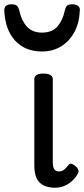

<svg xmlns="http://www.w3.org/2000/svg" viewBox="-66 -858 392 895"><path d="M191 17Q166 17 147.5 10.5Q129 4 117 -9Q105 -22 99.5 -42Q94 -62 94 -88V-489Q94 -502 104.5 -508.5Q115 -515 136 -515Q158 -515 169 -508.5Q180 -502 180 -489V-99Q180 -85 183.5 -76Q187 -67 193.5 -63Q200 -59 209 -59Q219 -59 226.5 -63Q234 -67 241 -74.5Q248 -82 256 -92Q262 -97 270.5 -93.5Q279 -90 289 -81Q296 -75 299 -66Q302 -57 297 -49Q286 -29 269.5 -14Q253 1 233 9Q213 17 191 17ZM130 -618Q51 -618 4.5 -668.5Q-42 -719 -46 -809Q-47 -821 -39 -829.5Q-31 -838 -12 -838Q7 -838 14 -830Q21 -822 24 -809Q33 -764 58.5 -735Q84 -706 130 -706Q177 -706 202 -735Q227 -764 236 -809Q239 -823 245.5 -830.5Q252 -838 271 -838Q290 -838 299 -829.5Q308 -821 306 -809Q304 -752 281 -709Q258 -666 219 -642Q180 -618 130 -618Z"/></svg>

Font: Playwrite IT Trad
Style: Regular
Weight: 400
Designer: Veronika Burian, José Scaglione
Foundry: TypeTogether
Version: Version 1.002